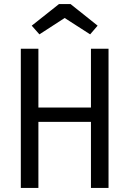

<svg xmlns="http://www.w3.org/2000/svg" viewBox="-20 -930 640 950"><path d="M329 -910 463 -803 426 -760 300 -841 175 -760 137 -803 272 -910ZM430 0V-327H170V0H83V-689H170V-398H430V-689H517V0Z"/></svg>

Font: Fira Mono
Style: Regular
Weight: 400
Designer: Carrois Corporate & Edenspiekermann AG
Foundry: Carrois Corporate GbR & Edenspiekermann AG
Version: Version 3.206;PS 003.206;hotconv 1.0.70;makeotf.lib2.5.58329